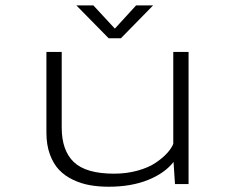

<svg xmlns="http://www.w3.org/2000/svg" viewBox="-20 -698 890 728"><path d="M560.5 -677.5 438.5 -553H392L269.5 -677.5H334L415.5 -589.5L496 -677.5ZM392 10Q354 10 321.2 4.2Q288.5 -1.5 257.2 -16.2Q226 -31 204.2 -53.8Q182.5 -76.5 169.2 -112.5Q156 -148.5 156 -195V-501H214V-214.5Q214 -127 260.2 -83.2Q306.5 -39.5 412.5 -39.5Q460.5 -39.5 502.2 -51.2Q544 -63 570.5 -81Q597 -99 613.8 -117.5Q630.5 -136 637 -152.5V-501H695V0H643.5L638 -84Q604.5 -41 540.8 -15.5Q477 10 392 10Z"/></svg>

Font: League Mono Wide UltraLight
Style: Regular
Weight: 200
Width: 8
Designer: Tyler Finck
Foundry: The League of Moveable Type / Tyler Finck
Version: Version 2.210